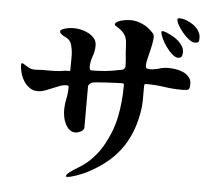

<svg xmlns="http://www.w3.org/2000/svg" viewBox="-58 -890 1116 1008"><g transform="rotate(5 500.0 -385.5)"><path d="M936 -706Q924 -706 907 -719Q890 -732 874.5 -750.5Q859 -769 848 -788Q837 -807 837 -819Q837 -824 840.5 -825Q844 -826 848 -826Q865 -826 885 -818.5Q905 -811 922 -798.5Q939 -786 950 -769Q961 -752 961 -733Q961 -716 957.5 -711Q954 -706 936 -706ZM231 -695Q229 -699 229 -701Q228 -708 237 -713Q246 -718 258 -721Q270 -724 282 -725Q294 -726 299 -726Q317 -726 338 -721.5Q359 -717 377.5 -707Q396 -697 408.5 -682Q421 -667 421 -645Q421 -615 410.5 -587.5Q400 -560 400 -530Q400 -523 402.5 -518Q405 -513 413 -513Q448 -513 484.5 -516.5Q521 -520 556 -528Q560 -529 565.5 -529.5Q571 -530 575 -532Q579 -534 583 -539Q587 -544 587 -549Q587 -566 585.5 -584Q584 -602 582 -619Q580 -646 579.5 -665Q579 -684 574 -699Q569 -714 556.5 -727.5Q544 -741 519 -756Q517 -758 514.5 -759.5Q512 -761 512 -764Q512 -772 522 -778Q532 -784 545.5 -787.5Q559 -791 572.5 -792.5Q586 -794 592 -794Q623 -794 653 -781Q683 -768 705 -745Q708 -742 712 -738Q716 -734 718 -730Q723 -721 720 -699Q717 -677 711 -651.5Q705 -626 699 -602Q693 -578 693 -565Q693 -553 698 -549.5Q703 -546 714 -546Q739 -546 763 -553.5Q787 -561 812 -561Q830 -561 851 -558Q872 -555 890.5 -546.5Q909 -538 921.5 -523.5Q934 -509 934 -487Q934 -461 925.5 -457Q917 -453 894 -453Q846 -453 799 -460Q752 -467 704 -467Q696 -467 694.5 -463.5Q693 -460 693 -453Q693 -418 693 -384Q693 -350 687 -316Q676 -254 655 -204Q634 -154 602.5 -113Q571 -72 528 -38.5Q485 -5 430 23Q422 27 408.5 32.5Q395 38 381 43Q367 48 353.5 51.5Q340 55 331 55Q324 55 325 51Q326 47 328 44Q334 36 344 28.5Q354 21 365 14Q376 7 387 0.5Q398 -6 406 -12Q436 -32 462.5 -61Q489 -90 508 -122Q554 -201 570.5 -281Q587 -361 587 -451Q587 -460 579 -460Q570 -460 545 -459Q520 -458 493 -456.5Q466 -455 443.5 -453Q421 -451 416 -448Q412 -446 406 -440Q400 -434 400 -429V-213Q400 -198 384 -189.5Q368 -181 355 -181Q336 -181 323 -192.5Q310 -204 301.5 -221Q293 -238 289.5 -257.5Q286 -277 286 -292Q286 -323 292.5 -353.5Q299 -384 299 -415Q299 -424 289 -424Q270 -424 251.5 -417Q233 -410 214.5 -402Q196 -394 177 -387Q158 -380 138 -380Q115 -380 96.5 -392.5Q78 -405 65.5 -424.5Q53 -444 46.5 -467Q40 -490 40 -510Q40 -512 40.5 -515Q41 -518 44 -519L50 -518Q59 -513 73 -504Q87 -495 97 -493Q110 -490 124.5 -491.5Q139 -493 153 -493Q176 -493 198.5 -493Q221 -493 244 -495Q255 -496 264.5 -498Q274 -500 285 -500Q294 -500 297 -500Q300 -500 300 -511Q300 -542 300.5 -573.5Q301 -605 293 -635Q289 -650 282.5 -658Q276 -666 267.5 -671Q259 -676 249.5 -680.5Q240 -685 231 -695ZM759 -746Q759 -751 764 -751Q769 -751 775 -749.5Q781 -748 786.5 -745.5Q792 -743 794 -742Q808 -736 823.5 -727Q839 -718 851.5 -706.5Q864 -695 872.5 -680.5Q881 -666 881 -649Q881 -636 876.5 -627.5Q872 -619 857 -619Q843 -619 826 -634Q809 -649 794 -670Q779 -691 769 -712.5Q759 -734 759 -746Z"/></g></svg>

Font: SoukouMincho
Style: Regular
Weight: 400
Designer: Dr. Ken Lunde (project architect, glyph set definition & overall production); Masataka HATTORI  (production & ideograph 
Foundry: Adobe Systems Incorporated
Version: Version 1.00